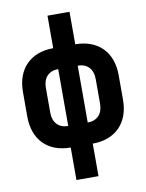

<svg xmlns="http://www.w3.org/2000/svg" viewBox="-98 -798 795 1047"><g transform="rotate(-10 300.0 -275.0)"><path d="M361 180V0C487 0 565 -79 565 -207V-344C565 -470 488 -550 361 -550V-730H239V-550C113 -550 35 -471 35 -344V-207C35 -79 112 0 239 0V180ZM246 -118C194 -118 162 -151 162 -207V-344C162 -400 194 -433 246 -433ZM354 -433C406 -433 438 -400 438 -344V-207C438 -151 406 -118 354 -118Z"/></g></svg>

Font: Tekne LDO ExtraBold
Style: Regular
Weight: 800
Monospace: yes
Designer: Alessio Laiso, Mario Rullo, Paolo Rosset
Foundry: Alessio Laiso
Version: Version 1.000;hotconv 1.0.109;makeotfexe 2.5.65596